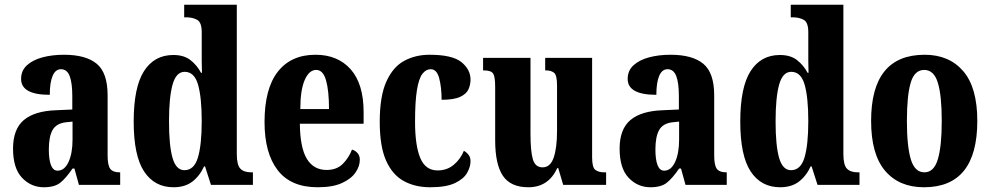

<svg xmlns="http://www.w3.org/2000/svg" viewBox="-20 -780 4179 810"><path d="M165 10Q111 10 73 -30Q35 -70 35 -153Q35 -235 80.5 -273.5Q126 -312 218 -315L285 -318V-374Q285 -430 274 -459Q263 -488 237 -488Q214 -488 202 -460Q190 -432 190 -380Q69 -380 69 -447Q69 -482 93.5 -504.5Q118 -527 159 -538Q200 -549 250 -549Q342 -549 388 -511Q434 -473 434 -378V-124Q434 -83 445 -68Q456 -53 484 -53H487V0H313L294 -69H286Q258 -28 234 -9Q210 10 165 10ZM223 -60Q252 -60 269 -96.5Q286 -133 286 -191V-267L257 -264Q217 -259 201.5 -231Q186 -203 186 -149Q186 -107 195 -83.5Q204 -60 223 -60Z M712 10Q632 10 588 -56.5Q544 -123 544 -267Q544 -412 587.5 -480Q631 -548 711 -548Q756 -548 783.5 -526.5Q811 -505 828 -473H832Q831 -495 831 -524.5Q831 -554 831 -583V-644Q831 -686 811.5 -696.5Q792 -707 765 -707H757V-760H979V-130Q979 -84 994 -68.5Q1009 -53 1039 -53H1047V0H870L845 -78H841Q822 -37 791 -13.5Q760 10 712 10ZM758 -62Q799 -62 815 -115.5Q831 -169 831 -269Q831 -369 815.5 -423Q800 -477 759 -477Q723 -477 708 -423Q693 -369 693 -268Q693 -165 708 -113.5Q723 -62 758 -62Z M1320 10Q1207 10 1151.5 -62Q1096 -134 1096 -265Q1096 -406 1152 -477.5Q1208 -549 1311 -549Q1405 -549 1459.5 -487.5Q1514 -426 1514 -307V-258H1245Q1246 -157 1274.5 -110Q1303 -63 1358 -63Q1400 -63 1425.5 -88Q1451 -113 1465 -149Q1479 -145 1488.5 -134Q1498 -123 1498 -106Q1498 -79 1480 -52.5Q1462 -26 1423 -8Q1384 10 1320 10ZM1368 -320Q1368 -397 1355.5 -441Q1343 -485 1314 -485Q1284 -485 1265.5 -442.5Q1247 -400 1247 -320Z M1795 10Q1731 10 1683 -16.5Q1635 -43 1608.5 -103Q1582 -163 1582 -266Q1582 -374 1610 -436Q1638 -498 1685.5 -523.5Q1733 -549 1792 -549Q1888 -549 1926.5 -518Q1965 -487 1965 -444Q1965 -423 1956.5 -403.5Q1948 -384 1921.5 -371.5Q1895 -359 1843 -359Q1843 -411 1833 -449.5Q1823 -488 1797 -488Q1777 -488 1762 -468.5Q1747 -449 1739 -400.5Q1731 -352 1731 -267Q1731 -166 1753 -113.5Q1775 -61 1826 -61Q1866 -61 1894.5 -85Q1923 -109 1937 -144Q1949 -137 1957 -126.5Q1965 -116 1965 -100Q1965 -76 1950.5 -50.5Q1936 -25 1899 -7.5Q1862 10 1795 10Z M2209 10Q2134 10 2101.5 -38.5Q2069 -87 2069 -188V-413Q2069 -456 2060.5 -469.5Q2052 -483 2021 -483H2018V-536H2218V-216Q2218 -142 2228 -108Q2238 -74 2269 -74Q2302 -74 2316 -115.5Q2330 -157 2330 -227V-419Q2330 -463 2317.5 -473Q2305 -483 2283 -483H2280V-536H2478V-116Q2478 -73 2492 -63Q2506 -53 2528 -53H2537V0H2356L2335 -71H2331Q2294 10 2209 10Z M2724 10Q2670 10 2632 -30Q2594 -70 2594 -153Q2594 -235 2639.5 -273.5Q2685 -312 2777 -315L2844 -318V-374Q2844 -430 2833 -459Q2822 -488 2796 -488Q2773 -488 2761 -460Q2749 -432 2749 -380Q2628 -380 2628 -447Q2628 -482 2652.5 -504.5Q2677 -527 2718 -538Q2759 -549 2809 -549Q2901 -549 2947 -511Q2993 -473 2993 -378V-124Q2993 -83 3004 -68Q3015 -53 3043 -53H3046V0H2872L2853 -69H2845Q2817 -28 2793 -9Q2769 10 2724 10ZM2782 -60Q2811 -60 2828 -96.5Q2845 -133 2845 -191V-267L2816 -264Q2776 -259 2760.5 -231Q2745 -203 2745 -149Q2745 -107 2754 -83.5Q2763 -60 2782 -60Z M3271 10Q3191 10 3147 -56.5Q3103 -123 3103 -267Q3103 -412 3146.5 -480Q3190 -548 3270 -548Q3315 -548 3342.5 -526.5Q3370 -505 3387 -473H3391Q3390 -495 3390 -524.5Q3390 -554 3390 -583V-644Q3390 -686 3370.5 -696.5Q3351 -707 3324 -707H3316V-760H3538V-130Q3538 -84 3553 -68.5Q3568 -53 3598 -53H3606V0H3429L3404 -78H3400Q3381 -37 3350 -13.5Q3319 10 3271 10ZM3317 -62Q3358 -62 3374 -115.5Q3390 -169 3390 -269Q3390 -369 3374.5 -423Q3359 -477 3318 -477Q3282 -477 3267 -423Q3252 -369 3252 -268Q3252 -165 3267 -113.5Q3282 -62 3317 -62Z M3878 10Q3773 10 3714 -59.5Q3655 -129 3655 -270Q3655 -549 3881 -549Q3984 -549 4043.5 -480Q4103 -411 4103 -270Q4103 10 3878 10ZM3880 -53Q3920 -53 3936.5 -108Q3953 -163 3953 -270Q3953 -377 3936.5 -431Q3920 -485 3879 -485Q3838 -485 3822 -431Q3806 -377 3806 -270Q3806 -163 3822.5 -108Q3839 -53 3880 -53Z"/></svg>

Font: Noto Serif Ethiopic ExtraCondensed ExtraBold
Style: Regular
Weight: 800
Width: 2
Designer: Monotype Design Team
Foundry: Monotype Imaging Inc.
Version: Version 2.102; ttfautohint (v1.8.4.7-5d5b)